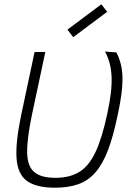

<svg xmlns="http://www.w3.org/2000/svg" viewBox="-20 -860 640 894"><path d="M236 14Q149 14 105.5 -17.5Q62 -49 57 -123.5Q52 -198 79 -326L141 -618H191L128 -322Q105 -211 106.5 -148Q108 -85 140 -58.5Q172 -32 237 -32Q305 -32 349.5 -59.5Q394 -87 424.5 -151.5Q455 -216 479 -328Q491 -383 496 -426Q501 -469 499.5 -503Q498 -537 490.5 -565.5Q483 -594 469 -620L522 -616Q540 -581 546.5 -542.5Q553 -504 548.5 -451Q544 -398 527 -320Q507 -224 482.5 -160Q458 -96 424.5 -57.5Q391 -19 345 -2.5Q299 14 236 14ZM321 -687 294 -722 452 -840 479 -805Z"/></svg>

Font: Victor Mono Thin
Style: Italic
Weight: 100
Italic angle: -12°
Monospace: yes
Designer: Rune Bjørnerås
Version: Version 1.561;gftools[0.9.30]